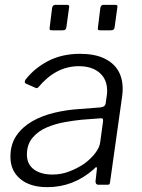

<svg xmlns="http://www.w3.org/2000/svg" viewBox="-20 -762 584 792"><path d="M265 -731 254 -651Q253 -643 249.5 -640Q246 -637 237 -637H195Q187 -637 185.5 -639.5Q184 -642 185 -649L195 -730Q198 -742 208 -742H257Q268 -742 265 -731ZM464 -731 453 -651Q452 -643 448.5 -640Q445 -637 436 -637H394Q386 -637 384.5 -639.5Q383 -642 384 -649L394 -730Q397 -742 406 -742H456Q467 -742 464 -731ZM368 -65Q325 -27 277 -8.5Q229 10 175 10Q104 10 63.5 -24Q23 -58 23 -115Q23 -167 48 -203Q73 -239 113.5 -262Q154 -285 204.5 -297Q255 -309 305 -312L395 -319Q414 -321 416 -336L420 -365Q421 -370 421.5 -376Q422 -382 422 -387Q422 -435 390.5 -462Q359 -489 305 -489Q258 -489 216.5 -467.5Q175 -446 138 -402Q135 -399 132.5 -398.5Q130 -398 126 -400L87 -417Q84 -419 82.5 -422.5Q81 -426 85 -433Q122 -481 179 -510.5Q236 -540 310 -540Q368 -540 407 -522.5Q446 -505 466 -473Q486 -441 486 -396Q486 -389 485.5 -381.5Q485 -374 484 -366L434 -11Q433 -3 431 -1.5Q429 0 422 0H385Q380 0 377 -3.5Q374 -7 374 -14L380 -67Q379 -79 368 -65ZM405 -261Q406 -269 403.5 -272Q401 -275 394 -274L316 -268Q285 -265 246 -258Q207 -251 172 -236Q137 -221 114 -193.5Q91 -166 91 -124Q91 -85 119.5 -63.5Q148 -42 197 -42Q233 -42 266.5 -55Q300 -68 328 -87Q356 -108 373 -130.5Q390 -153 393 -173Z"/></svg>

Font: Libre Franklin Light
Style: Italic
Weight: 300
Italic angle: -8°
Designer: Pablo Impallari, Rodrigo Fuenzalida, Nhung Nguyen
Foundry: Impallari Type
Version: Version 3.000